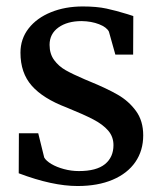

<svg xmlns="http://www.w3.org/2000/svg" viewBox="-20 -580 512 610"><path d="M120.5 -79.5Q126.5 -69 143.2 -59Q160 -49 183.2 -42.8Q206.5 -36.5 230.5 -36.5Q286.5 -36.5 313.5 -58.5Q340.5 -80.5 340.5 -119Q340.5 -145.5 323.8 -165Q307 -184.5 277 -200.2Q247 -216 191.5 -238.5Q116.5 -267 80.8 -307.8Q45 -348.5 45 -412.5Q45 -456.5 71 -489.8Q97 -523 142 -541.2Q187 -559.5 243 -559.5Q287 -559.5 318.2 -552.8Q349.5 -546 385 -535L403.5 -529L403 -406.5H346.5L326 -479.5Q319 -493.5 294.8 -503Q270.5 -512.5 239.5 -513Q194 -513 165.8 -492.8Q137.5 -472.5 137.5 -437.5Q137.5 -409 152 -389.2Q166.5 -369.5 188.5 -357Q210.5 -344.5 249 -328Q261.5 -323 264.5 -321.5Q319.5 -299 354.2 -279Q389 -259 412 -227.5Q435 -196 435 -150Q435 -101.5 410 -65.2Q385 -29 338 -9Q291 11 226.5 11Q146.5 11 39.5 -29.5L40 -156.5H101.5Z"/></svg>

Font: Merriweather 12pt
Style: Regular
Weight: 400
Designer: Eben Sorkin
Foundry: Eben Sorkin
Version: Version 2.100